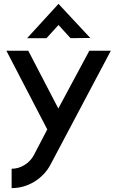

<svg xmlns="http://www.w3.org/2000/svg" viewBox="-20 -737 605 991"><path d="M282 -717 446 -541 344 -540 282 -608 220 -540H120ZM552 -475 241 112Q212 167 157 201Q102 234 40 234V134Q75 134 106 115Q137 96 154 65L224 -69L13 -475H126L281 -177L441 -475Z"/></svg>

Font: Railway
Style: Regular
Weight: 400
Version: 1.000